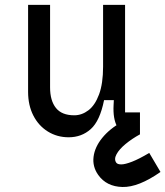

<svg xmlns="http://www.w3.org/2000/svg" viewBox="-20 -550 677 786"><path d="M95 -174V-530H185V-192Q185 -138 209 -108Q233 -78 284 -78Q315 -78 342 -98.5Q369 -119 385.5 -163.5Q402 -208 402 -277V-530H492V-90H553V0H529Q477 0 459.5 -32Q442 -64 445 -120L446 -140H406Q389 -55 351.5 -21.5Q314 12 261 12Q214 12 176 -11.5Q138 -35 116.5 -77Q95 -119 95 -174ZM382 166Q358 132 363 92Q368 52 398.5 14.5Q429 -23 478 -50L553 0Q520 18 494 39.5Q468 61 457 81.5Q446 102 456 116Q461 123 476.5 123Q492 123 520.5 112Q549 101 591 76L637 154Q547 217 481.5 215.5Q416 214 382 166Z"/></svg>

Font: Fliege Mono Thin
Style: Regular
Weight: 100
Version: Version 0.020;Glyphs 3.3 (3306)